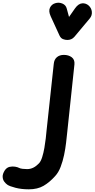

<svg xmlns="http://www.w3.org/2000/svg" viewBox="-283 -951 707 1434"><path d="M-67.5 463Q-123 463 -167.2 451.5Q-211.5 440 -227.5 429Q-239.5 421 -250.8 406.2Q-262 391.5 -263.2 370Q-264.5 348.5 -247 321Q-232.5 300 -211.2 295.2Q-190 290.5 -170 294Q-150 297.5 -140.5 303Q-131.5 308 -113.8 310Q-96 312 -80.5 312Q-56 312 -34.2 301.2Q-12.5 290.5 8 269Q22 254.5 32 222.8Q42 191 48.5 153.5Q55 116 58.8 82.5Q62.5 49 64 31L118.5 -473.5Q121.5 -506.5 141.8 -523.8Q162 -541 194 -541Q229 -541 252.5 -523.5Q276 -506 273 -471L218.5 43Q215.5 72 210.5 115.5Q205.5 159 195.8 206Q186 253 170 295Q154 337 129 364Q87 411 42 437Q-3 463 -67.5 463ZM220.5 -652.5Q203.5 -652.5 187.2 -659Q171 -665.5 161.5 -685.5L95.5 -829.5Q78 -868 90.2 -893.5Q102.5 -919 129.5 -927Q156.5 -935.5 182.8 -924.5Q209 -913.5 215.5 -887L232.5 -824.5L278 -889.5Q302.5 -923.5 330.2 -926Q358 -928.5 379.5 -909.5Q400.5 -890 403 -862.8Q405.5 -835.5 388 -814L273 -676.5Q262 -663.5 248.2 -658Q234.5 -652.5 220.5 -652.5Z"/></svg>

Font: Edu NSW ACT Cursive
Style: Regular
Weight: 400
Designer: Tina and Corey Anderson, Eben Sorkin, Mirko Velimirovic
Foundry: Sorkin Type Co.
Version: Version 2.000